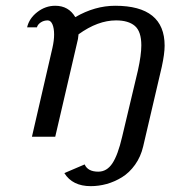

<svg xmlns="http://www.w3.org/2000/svg" viewBox="-20 -470 586 660"><path d="M472.2 33.2Q463.9 68.8 444.3 96.2Q424.8 123.5 399.4 139.2Q374 154.8 346.7 162.4Q319.3 169.9 292 169.9Q229 169.9 201.2 125L271 95.2Q281.7 120.1 317.9 120.1Q347.2 120.1 366.2 91.6Q385.3 63 399.9 0L454.1 -228Q465.8 -280.8 465.8 -314Q465.8 -361.8 443.6 -380.9Q421.4 -399.9 378.9 -399.9Q316.4 -399.9 250 -352.1Q249.5 -349.6 249 -344.2Q248.5 -338.9 248 -335.9L169.9 0H89.8L160.2 -305.2Q166 -331.1 166 -351.1Q166 -373 160.2 -386.5Q154.3 -399.9 144 -399.9Q130.4 -399.9 119.9 -392.8Q109.4 -385.7 106.9 -376H73.2Q80.1 -406.7 108.2 -428.5Q136.2 -450.2 169.9 -450.2Q215.8 -450.2 238.8 -411.1Q306.2 -450.2 376 -450.2Q545.9 -450.2 545.9 -313Q545.9 -285.2 536.1 -240.2Z"/></svg>

Font: Pfennig
Style: Italic
Weight: 500
Italic angle: -13°
Version: Version 20120410 ; ttfautohint (v0.8)